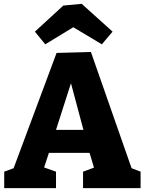

<svg xmlns="http://www.w3.org/2000/svg" viewBox="-20 -981 756 1001"><path d="M272 -86V0H2V-86L51 -104L275 -705L454 -710L666 -104L713 -86V0H413V-86L470 -107L447 -184H235L210 -108ZM272 -304H415L350 -547ZM216 -750 162 -816 310 -952 406 -961 567 -816 511 -750 362 -839Z"/></svg>

Font: Bitter ExtraBold
Style: Regular
Weight: 800
Designer: Sol Matas, and Bitter project Authors
Foundry: Sol Matas
Version: Version 2.001